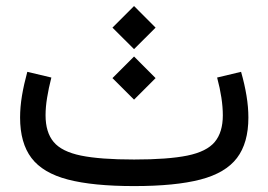

<svg xmlns="http://www.w3.org/2000/svg" viewBox="-20 -629 907 649"><path d="M794.9 -386.2 713.9 -366.9Q723.6 -330.6 728.4 -298.7Q733.2 -266.8 733.2 -239.3Q733.2 -181.9 705.9 -149.2Q678.7 -116.5 613.3 -103.1Q547.9 -89.8 433.3 -89.8Q319.1 -89.8 253.8 -103.1Q188.5 -116.5 161.3 -149.2Q134 -181.9 134 -239.3Q134 -266.8 139.2 -298.7Q144.3 -330.6 153.6 -366.9L72.3 -386.2Q60.8 -344.2 54.3 -305.7Q47.9 -267.1 47.9 -231.7Q47.9 -145.8 86.3 -95Q124.8 -44.2 209.6 -22.1Q294.4 0 433.3 0Q572.5 0 657.5 -22.1Q742.4 -44.2 781 -95Q819.6 -145.8 819.6 -231.7Q819.6 -267.1 813.2 -305.7Q806.9 -344.2 794.9 -386.2ZM360.1 -535.6 433.1 -462.9 505.9 -535.6 433.1 -608.6ZM360.1 -365 433.1 -292.2 505.9 -365 433.1 -438Z"/></svg>

Font: Estedad-FD-VF Thin
Style: Regular
Weight: 100
Designer: Amin Abedi
Version: Version 5.0